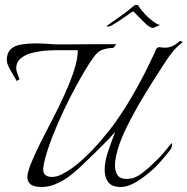

<svg xmlns="http://www.w3.org/2000/svg" viewBox="-20 -719 747 765"><path d="M146 26Q114 26 101.5 15Q89 4 89 -13Q89 -24 92.5 -35.5Q96 -47 100 -59Q113 -91 127.5 -122Q142 -153 158 -183Q174 -214 196 -257Q218 -300 239.5 -347.5Q261 -395 275.5 -440Q290 -485 290 -519H202Q187 -519 160.5 -517Q134 -515 106.5 -508Q79 -501 61 -485Q43 -469 45 -442Q46 -434 51 -420.5Q56 -407 58 -404L47 -396Q41 -407 32 -421.5Q23 -436 16 -450Q9 -464 8 -471Q8 -473 7.5 -476Q7 -479 7 -482Q7 -493 11 -504.5Q15 -516 25 -525Q40 -538 66.5 -542Q93 -546 121 -546Q148 -546 173 -544Q198 -542 214 -542Q214 -542 237 -542Q260 -542 295.5 -542.5Q331 -543 371 -543Q411 -543 444 -543L431 -528Q413 -528 393.5 -522.5Q374 -517 360 -500Q339 -473 313 -429Q287 -385 260 -332Q233 -279 210 -226Q187 -173 171.5 -126.5Q156 -80 152 -48Q151 -30 160.5 -22Q170 -14 186 -14Q207 -14 227 -25Q267 -45 307 -81.5Q347 -118 383 -160Q419 -202 444 -238Q484 -295 521.5 -362Q559 -429 586 -488Q593 -500 598.5 -515.5Q604 -531 614 -531Q618 -531 624 -530Q630 -529 637 -529Q668 -529 694 -554Q695 -555 699 -555Q703 -555 705.5 -553.5Q708 -552 706 -550Q684 -532 669 -514Q654 -496 636 -468Q615 -436 588.5 -394Q562 -352 535 -306Q508 -260 486 -215Q464 -170 452 -133Q446 -114 442 -95Q438 -76 438 -60Q438 -36 448.5 -21Q459 -6 484 -6Q489 -6 493.5 -6.5Q498 -7 503 -8Q522 -11 546.5 -29.5Q571 -48 593 -70Q615 -90 630.5 -108.5Q646 -127 664 -149Q666 -145 666 -141Q665 -134 661.5 -127Q658 -120 653 -115Q646 -106 632 -89.5Q618 -73 601 -55Q589 -43 565 -23.5Q541 -4 513.5 11Q486 26 462 26Q425 26 411 6.5Q397 -13 397 -41Q397 -76 411.5 -118Q426 -160 439 -194Q418 -169 395 -146.5Q372 -124 349 -101Q325 -78 300.5 -54.5Q276 -31 250 -12Q226 4 200 15Q174 26 146 26ZM594 -609Q584 -604 564 -621Q553 -631 537.5 -647Q522 -663 517 -668Q512 -676 505 -671Q500 -667 483.5 -655.5Q467 -644 450 -633Q433 -622 424 -617Q412 -611 404 -615Q433 -635 462.5 -656Q492 -677 517 -699H529Q539 -683 557.5 -663Q576 -643 597 -629Q601 -627 605 -624Q609 -621 615 -621V-618Q612 -617 604 -613.5Q596 -610 594 -609Z"/></svg>

Font: Italianno
Style: Regular
Weight: 400
Designer: Robert E. Leuschke
Foundry: Robert E. Leuschke
Version: Version 1.100; ttfautohint (v1.8.3)